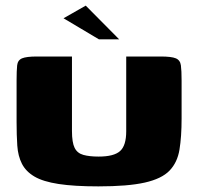

<svg xmlns="http://www.w3.org/2000/svg" viewBox="-20 -661 705 683"><path d="M626 -239Q626 -175 618.5 -129Q611 -83 583 -54Q555 -25 495 -11.5Q435 2 330 2Q244 2 188.5 -6.5Q133 -15 102.5 -33Q72 -51 58 -78.5Q44 -106 41.5 -143Q39 -180 39 -227V-374Q39 -410 41 -428.5Q43 -447 58.5 -453.5Q74 -460 111 -460H236V-195Q236 -154 245.5 -135Q255 -116 276.5 -110Q298 -104 331 -104Q385 -104 407 -123.5Q429 -143 429 -194V-460H552Q590 -460 605.5 -453.5Q621 -447 623.5 -428.5Q626 -410 626 -374ZM332 -521 206 -596 285 -641 404 -521Z"/></svg>

Font: Genos Thin ExtraBold
Style: Regular
Weight: 800
Version: Version 1.010